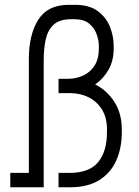

<svg xmlns="http://www.w3.org/2000/svg" viewBox="-20 -789 586 809"><path d="M23.4 0V-60.5H101.6V-539.6Q101.6 -643.6 141.4 -706.1Q181.2 -768.6 269 -768.6H296.4Q356 -768.6 391.6 -742.4Q427.2 -716.3 443.1 -676.5Q459 -636.7 459 -595.7V-584.5Q459 -533.2 437.3 -495.1Q415.5 -457 380.9 -433.1Q431.2 -408.2 462.2 -359.4Q493.2 -310.5 493.2 -243.7V-232.4Q493.2 -165 469.7 -112.5Q446.3 -60.1 398.2 -30Q350.1 0 275.9 0H226.6V-60.5H272.9Q356 -60.5 393.3 -105.5Q430.7 -150.4 430.7 -232.4V-243.7Q430.7 -293.5 409.7 -327.4Q388.7 -361.3 353.8 -378.9Q318.8 -396.5 276.9 -396.5H226.6V-457H267.1Q299.8 -457 329.3 -470.2Q358.9 -483.4 377.7 -511.5Q396.5 -539.6 396.5 -584.5V-595.7Q396.5 -618.7 387.2 -644.8Q377.9 -670.9 355.7 -689.5Q333.5 -708 293.5 -708H279.3Q230.5 -708 205.6 -684.6Q180.7 -661.1 172.4 -621.8Q164.1 -582.5 164.1 -534.7V0Z"/></svg>

Font: Kay Pho Du
Style: Regular
Weight: 400
Designer: Victor Gaultney, Khu Oo Reh
Foundry: SIL International
Version: Version 3.000